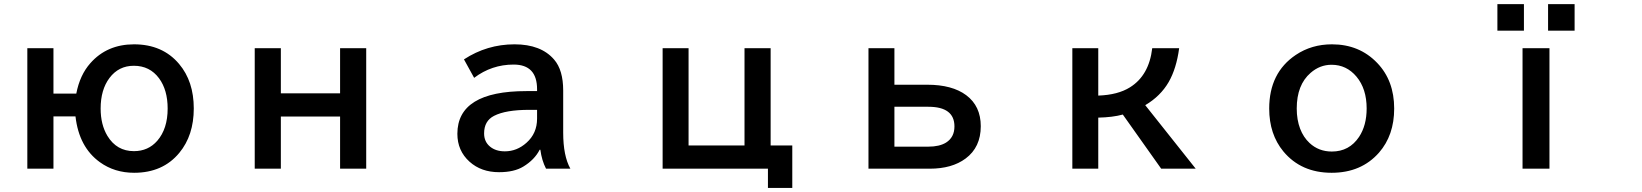

<svg xmlns="http://www.w3.org/2000/svg" viewBox="-20 -801 8040 940"><path d="M113.8 -564.9H241.7V-342.8H353.5Q371.1 -434.1 422.4 -491.7Q503.9 -584 636.2 -584Q775.9 -584 856.9 -487.8Q928.7 -402.8 928.7 -270Q928.7 -138.2 857.9 -52.7Q777.3 44.9 636.7 44.9Q541 44.9 469.2 -6.8Q366.7 -80.6 349.6 -231H241.7V24.9H113.8ZM635.3 -479Q561 -479 516.1 -419.4Q472.7 -361.8 472.7 -269.5Q472.7 -190.9 505.9 -135.7Q551.3 -61 635.7 -61Q705.6 -61 750 -111.8Q800.8 -170.4 800.8 -269.5Q800.8 -360.4 758.8 -417.5Q713.4 -479 635.3 -479Z M1227.1 -564.9H1355V-344.2H1645V-564.9H1772.9V24.9H1645V-230.5H1355V24.9H1227.1Z M2609.4 -355V-364.3Q2609.4 -484.9 2494.6 -484.9Q2387.2 -484.9 2301.3 -419.9L2251.5 -510.3Q2364.3 -584 2499 -584Q2628.9 -584 2692.9 -509.3Q2737.3 -458 2737.3 -357.9V-151.9Q2737.3 -37.6 2772.5 24.9H2653.3Q2632.3 -15.6 2625.5 -67.9H2622.1Q2597.2 -19 2542 14.6Q2497.1 42 2423.3 42Q2335.9 42 2278.8 -9.3Q2219.2 -63 2219.2 -146Q2219.2 -355 2557.1 -355ZM2609.4 -263.2H2570.3Q2456.1 -263.2 2398.9 -233.9Q2350.1 -209 2350.1 -147.9Q2350.1 -106.9 2379.4 -83Q2407.2 -60.1 2451.7 -60.1Q2510.7 -60.1 2557.6 -102.1Q2609.4 -147.9 2609.4 -220.2Z M3224.1 -564.9H3351.1V-88.9H3625V-564.9H3752.9V-88.9H3858.9V119.1H3739.7V24.9H3224.1Z M4231.9 -564.9H4358.9V-386.2H4520Q4641.6 -386.2 4710.4 -335Q4781.7 -281.7 4781.7 -183.1Q4781.7 -80.1 4707.5 -24.9Q4640.6 24.9 4531.7 24.9H4231.9ZM4358.9 -278.3V-83H4524.9Q4579.6 -83 4611.8 -103Q4652.8 -128.9 4652.8 -182.1Q4652.8 -278.3 4524.9 -278.3Z M5230 -564.9H5356.9V-333Q5453.1 -336.4 5512.2 -373.5Q5605.5 -431.6 5621.1 -564.9H5752.9Q5739.7 -465.8 5701.7 -399.4Q5661.6 -330.1 5586.9 -286.1L5834 24.9H5665L5477.1 -240.2Q5427.2 -226.6 5356.9 -225.1V24.9H5230Z M6501 -584Q6635.3 -584 6722.7 -492.7Q6805.7 -406.2 6805.7 -269.5Q6805.7 -138.7 6731.4 -53.7Q6644.5 44.9 6499.5 44.9Q6350.1 44.9 6263.2 -59.6Q6193.8 -143.6 6193.8 -269.5Q6193.8 -444.8 6324.2 -532.2Q6401.4 -584 6501 -584ZM6499 -483.9Q6441.9 -483.9 6396.5 -444.3Q6328.6 -385.7 6328.6 -269.5Q6328.6 -214.8 6345.2 -170.9Q6361.3 -128.9 6391.1 -101.1Q6436 -59.1 6500.5 -59.1Q6585.9 -59.1 6633.8 -130.9Q6670.9 -187 6670.9 -270Q6670.9 -366.2 6621.1 -425.8Q6572.3 -483.9 6499 -483.9Z M7311 -650.9V-780.8H7440.9V-650.9ZM7559.1 -650.9V-780.8H7689V-650.9ZM7434.1 24.9V-564.9H7565.9V24.9Z"/></svg>

Font: FORM UDPGothic
Style: Bold
Weight: 700
Foundry: Pronama LLC
Version: Version 1.051